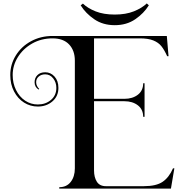

<svg xmlns="http://www.w3.org/2000/svg" viewBox="-20 -1006 1070 1121"><path d="M998 -23 978 95H326V87Q369 87 393 56Q417 25 417 -23V-652Q417 -711 383.5 -746.5Q350 -782 287 -782Q221 -782 168 -752Q115 -722 84.5 -673Q54 -624 54 -568Q54 -520 73.5 -480.5Q93 -441 126.5 -418.5Q160 -396 201 -396Q246 -396 277.5 -422.5Q309 -449 309 -493Q309 -525 290.5 -548.5Q272 -572 244 -572Q221 -572 206 -559Q191 -546 191 -526Q191 -514 196.5 -503.5Q202 -493 209 -487L206 -483Q182 -497 182 -526Q182 -551 198.5 -567.5Q215 -584 244 -584Q276 -584 298.5 -559Q321 -534 321 -493Q321 -444 286 -414Q251 -384 201 -384Q157 -384 120.5 -407Q84 -430 62 -472Q40 -514 40 -568Q40 -630 72.5 -682.5Q105 -735 161.5 -765.5Q218 -796 287 -796H954L964 -678H956Q940 -714 922.5 -736Q905 -758 875 -770Q845 -782 796 -782H529V-429H706Q754 -429 785 -453Q816 -477 816 -520H824V-324H816Q816 -367 785 -391Q754 -415 706 -415H529V-11Q529 29 545.5 55Q562 81 598 81H820Q892 81 929.5 55.5Q967 30 990 -23ZM849 -975Q820 -928 769.5 -893.5Q719 -859 650 -859Q581 -859 530.5 -893.5Q480 -928 451 -975L464 -985Q492 -958 538.5 -939.5Q585 -921 650 -921Q715 -921 762 -940Q809 -959 837 -986Z"/></svg>

Font: Myanmar April Display
Style: Regular
Weight: 400
Designer: Khon Soe Zaw Thu
Foundry: Myanmar OS
Version: Version 2.50 April 12, 2019